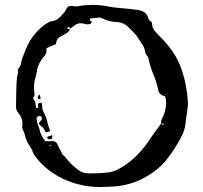

<svg xmlns="http://www.w3.org/2000/svg" viewBox="-20 -736 818 772"><path d="M135.7 -336.9 134.3 -339.4Q131.8 -342.8 131.8 -346.2Q132.3 -348.6 137.2 -355Q138.2 -355 139.4 -354.7Q140.6 -354.5 143.6 -339.4ZM132.3 -236.8H131.8Q131.8 -237.3 132.3 -237.3ZM178.7 -175.8Q169.9 -175.8 169.9 -186L189 -192.4Q190.4 -188.5 190.4 -185.1Q190.4 -176.3 178.7 -175.8ZM181.2 -148.4Q183.6 -148.4 185.1 -148.9L182.1 -153.3L178.2 -150.4Q179.7 -148.4 181.2 -148.4ZM637.2 -234.4Q638.2 -234.9 638.4 -235.4Q638.7 -235.8 638.7 -236.3Q637.2 -238.8 633.8 -239.3L628.4 -238.8Q630.9 -234.4 633.3 -234.4ZM261.7 -620.1 262.2 -620.6H261.7ZM256.8 -618.7Q259.8 -618.7 261.7 -620.6L259.3 -627.9L247.6 -623.5Q248 -623 249.8 -622.1Q251.5 -621.1 253.9 -619.9Q256.3 -618.7 256.8 -618.7ZM338.9 -38.6Q377 -38.6 414.6 -42.5Q434.6 -44.9 452.6 -54.2Q530.3 -92.8 591.3 -189L627.4 -238.8H627Q628.4 -253.4 630.4 -257.3Q647.9 -288.6 647.9 -321.8Q647.9 -337.9 644 -348.6Q619.6 -354 615.7 -376Q608.9 -408.2 595.9 -439.2Q583 -470.2 576.7 -502.9Q575.7 -506.3 573.2 -509.3Q564.5 -520 564 -525.4Q561.5 -547.4 546.9 -565.4Q541 -573.2 536.1 -581.5Q524.9 -599.6 507.3 -615.7L498.5 -624.5Q479 -646.5 445.8 -647.9Q419.4 -648.4 397 -659.7Q385.7 -665.5 378.4 -665.5Q368.2 -665 341.8 -661.6L341.3 -657.7Q341.3 -652.8 348.1 -649.9L348.6 -647.5Q348.6 -638.2 333 -638.2Q325.2 -638.2 318.1 -640.4Q311 -642.6 304.7 -642.6Q292 -642.6 281.7 -635.3Q275.9 -631.3 262.2 -620.6Q256.3 -606.9 248 -603Q242.2 -600.1 222.7 -588.4Q208.5 -581.5 207 -567.9L203.6 -557.6L167 -542.5Q167 -530.8 166.5 -526.4Q166 -519.5 154.8 -506.3Q153.3 -505.4 144 -491.2Q130.4 -470.7 128.4 -448.2Q126.5 -437.5 123.5 -427.2Q116.7 -406.2 116.7 -384.3Q116.7 -373.5 117.7 -368.7Q118.7 -363.8 118.7 -354.5Q118.2 -350.6 114.3 -345.2Q113.3 -343.8 113.3 -341.8Q113.3 -338.4 114.3 -337.4Q123 -329.1 123 -314.5Q123.5 -308.6 125 -302.7Q125 -302.2 130.9 -300.8Q133.8 -302.7 133.8 -305.7Q133.8 -308.6 133.3 -310.5Q132.8 -312.5 132.8 -314Q133.8 -323.2 140.6 -323.2Q144 -323.2 148.4 -320.8Q149.4 -315.4 149.4 -310.1Q149.4 -296.9 155.3 -285.6Q166.5 -264.2 171.4 -241.7Q175.3 -225.1 182.1 -208.5L164.6 -203.6L162.1 -205.6Q156.2 -222.2 146.2 -228.5Q136.2 -234.9 136.2 -239.7Q136.2 -242.7 142.3 -248.3Q148.4 -253.9 148.9 -259.8Q148.4 -264.2 145 -267.3Q141.6 -270.5 138.7 -270.5Q135.3 -270.5 130.4 -266.1Q127 -263.7 126.5 -260.7Q127 -255.9 131.3 -236.8Q136.2 -226.1 139.2 -214.8Q144.5 -189.5 162.1 -168.5L177.7 -168L190.4 -168.9Q205.6 -168.9 210.4 -156.7L231.9 -113.8Q233.9 -111.8 236.3 -110.4Q241.7 -106 245.1 -101.1Q263.7 -76.2 290 -56.2Q310.1 -38.6 338.9 -38.6ZM384.8 16.1Q303.7 16.1 231.9 -17.6Q156.2 -55.2 114.7 -117.2Q108.9 -134.8 98.1 -151.4Q84 -171.9 79.6 -194.8Q78.6 -199.7 76.2 -204.6Q69.3 -218.8 69.3 -226.1Q70.3 -232.9 70.3 -238.8Q70.3 -263.2 52.2 -283.7Q44.4 -292.5 44.4 -307.6Q45.4 -423.3 50.3 -434.6Q52.7 -441.4 52.7 -445.8Q52.7 -449.7 51.3 -454.6V-455.6Q51.3 -457.5 52.7 -459Q64.5 -471.2 65.4 -485.8Q66.9 -493.7 69.3 -501Q73.7 -510.7 77.1 -521Q103.5 -597.7 164.1 -639.6Q179.2 -649.4 184.1 -649.9Q202.6 -651.9 213.4 -660.4Q224.1 -668.9 232.4 -679.7Q235.8 -684.1 239.7 -688Q244.1 -693.8 247.1 -700.7Q252.4 -712.4 264.6 -712.4Q268.1 -712.4 271 -711.9Q278.8 -710.4 286.1 -710.4Q293.9 -710.4 300.8 -711.9Q322.3 -716.3 353 -716.3Q385.7 -716.3 418 -709.5Q438 -705.6 459 -704.1Q512.2 -699.7 537.6 -695.3Q567.4 -690.4 575.2 -666Q577.6 -654.3 586.4 -649.9Q591.3 -647.5 591.3 -640.6Q591.8 -620.6 607.9 -605Q619.6 -591.8 624.5 -587.4Q674.8 -539.1 701.2 -480Q731.9 -405.8 735.8 -317.9Q734.4 -307.1 733.4 -295.4Q729.5 -263.2 724.1 -227.5Q719.7 -205.1 708.5 -184.6Q681.6 -133.3 644 -86.4Q614.7 -53.7 574.2 -29.3Q507.8 11.7 424.3 14.6Q393.6 16.1 384.8 16.1Z"/></svg>

Font: Kurland
Style: Regular
Weight: 400
Designer: GGBot
Version: 0.22